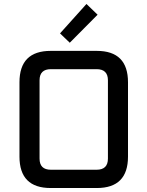

<svg xmlns="http://www.w3.org/2000/svg" viewBox="-20 -946 742 966"><path d="M78 -158V-532Q78 -690 235 -690H467Q624 -690 624 -532V-158Q624 0 467 0H235Q78 0 78 -158ZM179 -148Q179 -92 236 -92H466Q523 -92 523 -148V-542Q523 -598 466 -598H236Q179 -598 179 -542ZM282 -778 415 -926 471 -872 331 -731Z"/></svg>

Font: Oxanium ExtraLight Medium
Style: Regular
Weight: 500
Version: Version 2.000